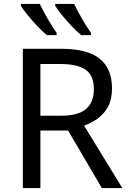

<svg xmlns="http://www.w3.org/2000/svg" viewBox="-20 -964 662 984"><path d="M294 -714Q427 -714 490.5 -663.5Q554 -613 554 -511Q554 -454 533 -416Q512 -378 479.5 -355.5Q447 -333 411 -320L607 0H502L329 -295H187V0H97V-714ZM289 -636H187V-371H294Q381 -371 421 -405.5Q461 -440 461 -507Q461 -577 419 -606.5Q377 -636 289 -636ZM360 -944Q376 -910 400.5 -867.5Q425 -825 446 -796V-784H396Q374 -802 347 -830.5Q320 -859 297 -887.5Q274 -916 263 -934V-944ZM184 -944Q200 -910 224.5 -867.5Q249 -825 270 -796V-784H220Q198 -802 171 -830.5Q144 -859 121 -887.5Q98 -916 87 -934V-944Z"/></svg>

Font: Noto IKEA Arabic
Style: Regular
Weight: 400
Designer: Monotype Design Team
Foundry: Monotype Imaging Inc.
Version: Version 1.200